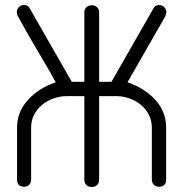

<svg xmlns="http://www.w3.org/2000/svg" viewBox="-20 -744 703 765"><path d="M246 -361Q219 -361 193.5 -352Q168 -343 148 -326.5Q128 -310 116 -287Q104 -264 104 -235V-29Q104 -15 96 -7.5Q88 0 76 0Q48 0 48 -29V-236Q48 -298 91 -345.5Q134 -393 202 -416Q185 -448 163 -485L123 -553L86 -617L51 -680V-678Q49 -683 48 -687.5Q47 -692 47 -695Q47 -706 54.5 -715Q62 -724 76 -724Q93 -724 100 -708L266 -418H316V-695Q316 -707 324 -715Q332 -723 346 -723Q359 -723 367 -715Q375 -707 375 -695V-418H424L590 -708Q598 -724 613 -724Q627 -724 635 -715Q643 -706 643 -695Q643 -694 641.5 -688.5Q640 -683 638 -678L488 -416Q556 -393 599 -346Q642 -299 642 -236V-29Q642 0 613 0Q602 0 593.5 -7.5Q585 -15 585 -29V-235Q585 -264 573 -287Q561 -310 541 -326.5Q521 -343 495.5 -352Q470 -361 444 -361H375V-29Q375 -15 367 -7Q359 1 346 1Q332 1 324 -7Q316 -15 316 -29V-361Z"/></svg>

Font: VDS
Style: Thin
Weight: 100
Width: 0
Designer: artmaker
Foundry: artmaker
Version: Version 1.000 2012 initial release